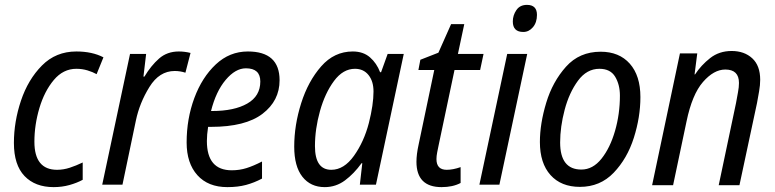

<svg xmlns="http://www.w3.org/2000/svg" viewBox="-20 -757 3176 787"><path d="M200 10Q234 10 264.5 1.5Q295 -7 319 -20V-91Q292 -78 266 -69.5Q240 -61 214 -61Q121 -61 121 -176Q121 -245 141.5 -314Q162 -383 200.5 -429Q239 -475 293 -475Q317 -475 338.5 -468.5Q360 -462 376 -453L404 -522Q358 -546 293 -546Q209 -546 152 -488.5Q95 -431 66 -344.5Q37 -258 37 -171Q37 -81 80.5 -35.5Q124 10 200 10Z M399 0H482L537 -263Q552 -335 592.5 -400.5Q633 -466 696 -466Q719 -466 740 -459L761 -540Q737 -546 713 -546Q665 -546 632 -517Q599 -488 572 -443H568L579 -536H513Z M912 10Q955 10 988.5 1Q1022 -8 1054 -25V-95Q1019 -77 990.5 -68Q962 -59 930 -59Q828 -59 828 -179Q828 -205 833 -237H845Q986 -237 1056 -290.5Q1126 -344 1126 -428Q1126 -546 996 -546Q921 -546 864.5 -493Q808 -440 776.5 -355Q745 -270 745 -173Q745 -88 789 -39Q833 10 912 10ZM845 -302Q865 -382 905 -429.5Q945 -477 988 -477Q1047 -477 1047 -423Q1047 -363 993.5 -332.5Q940 -302 850 -302Z M1311 10Q1357 10 1394 -17.5Q1431 -45 1462 -88H1465L1455 0H1521L1635 -536H1569L1542 -461H1538Q1524 -498 1496.5 -522Q1469 -546 1426 -546Q1350 -546 1296.5 -485Q1243 -424 1214.5 -334Q1186 -244 1186 -156Q1186 -75 1219.5 -32.5Q1253 10 1311 10ZM1338 -61Q1271 -61 1271 -158Q1271 -228 1291.5 -301.5Q1312 -375 1349 -425Q1386 -475 1435 -475Q1470 -475 1490.5 -449.5Q1511 -424 1511 -382Q1511 -328 1492 -253Q1472 -176 1431 -118.5Q1390 -61 1338 -61Z M1790 10Q1836 10 1868 -7V-72Q1837 -61 1811 -61Q1769 -61 1769 -105Q1769 -117 1772 -132.5Q1775 -148 1778 -162L1843 -470H1948L1962 -536H1857L1883 -658H1829L1777 -541L1703 -512L1695 -470H1760L1696 -165Q1687 -124 1687 -94Q1687 10 1790 10Z M2125 -626Q2148 -626 2164.5 -645.5Q2181 -665 2181 -696Q2181 -737 2140 -737Q2111 -737 2096.5 -715.5Q2082 -694 2082 -669Q2082 -626 2125 -626ZM1945 0H2027L2141 -536H2059Z M2357 9Q2440 9 2495.5 -49Q2551 -107 2578 -192Q2605 -277 2605 -359Q2605 -447 2561.5 -496Q2518 -545 2442 -545Q2355 -545 2300 -483.5Q2245 -422 2219 -336Q2193 -250 2193 -175Q2193 -88 2236.5 -39.5Q2280 9 2357 9ZM2363 -62Q2276 -62 2276 -173Q2276 -237 2294.5 -307Q2313 -377 2349 -426Q2385 -475 2437 -475Q2482 -475 2501.5 -442.5Q2521 -410 2521 -365Q2521 -290 2501 -220.5Q2481 -151 2445.5 -106.5Q2410 -62 2363 -62Z M2653 2H2739L2794 -259Q2817 -370 2861.5 -421Q2906 -472 2953 -472Q3009 -472 3009 -417Q3009 -400 3005 -379Q3001 -358 2997 -335L2926 2H3011L3083 -335Q3087 -357 3091.5 -382.5Q3096 -408 3096 -430Q3096 -488 3063.5 -518Q3031 -548 2979 -548Q2928 -548 2891 -519Q2854 -490 2829 -452H2827L2838 -538H2767Z"/></svg>

Font: Noto Sans UI SemiCondensed
Style: Italic
Weight: 400
Width: 4
Italic angle: -12°
Designer: Monotype Design Team
Foundry: Monotype Imaging Inc.
Version: Version 1.901